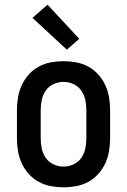

<svg xmlns="http://www.w3.org/2000/svg" viewBox="-20 -788 540 816"><path d="M250 8Q223 8 196 3Q169 -2 145 -15Q121 -28 102.5 -48.5Q84 -69 72.5 -94Q61 -119 56.5 -146Q52 -173 52 -200V-320Q52 -347 56.5 -374Q61 -401 72.5 -426Q84 -451 102.5 -471.5Q121 -492 145 -505Q169 -518 196 -523Q223 -528 250 -528Q277 -528 304 -523Q331 -518 355 -505Q379 -492 397.5 -471.5Q416 -451 427.5 -426Q439 -401 443.5 -374Q448 -347 448 -320V-200Q448 -173 443.5 -146Q439 -119 427.5 -94Q416 -69 397.5 -48.5Q379 -28 355 -15Q331 -2 304 3Q277 8 250 8ZM250 -80Q272 -80 292.5 -89.5Q313 -99 325.5 -117Q338 -135 342.5 -156.5Q347 -178 347 -200V-320Q347 -342 342.5 -363.5Q338 -385 325.5 -403Q313 -421 292.5 -430.5Q272 -440 250 -440Q228 -440 207.5 -430.5Q187 -421 174.5 -403Q162 -385 157.5 -363.5Q153 -342 153 -320V-200Q153 -178 157.5 -156.5Q162 -135 174.5 -117Q187 -99 207.5 -89.5Q228 -80 250 -80ZM264 -577 118 -712 182 -768 317 -623Z"/></svg>

Font: Iosevka SS04 Semibold
Style: Regular
Weight: 600
Monospace: yes
Designer: Belleve Invis
Foundry: Belleve Invis
Version: Version 19.0.0; ttfautohint (v1.8.4)